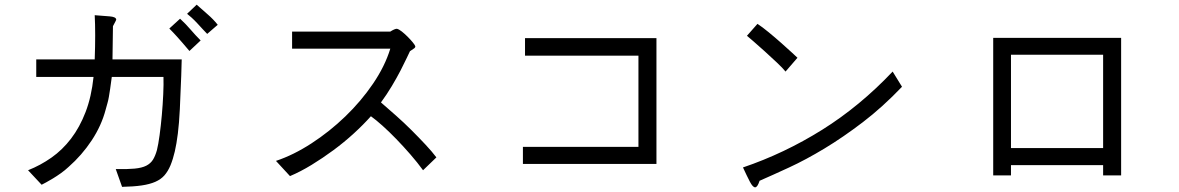

<svg xmlns="http://www.w3.org/2000/svg" viewBox="-20 -755 5040 821"><path d="M757 -501 755 -432Q752 -349 749 -288.5Q746 -228 740.5 -184Q735 -140 727.5 -107.5Q720 -75 709 -48Q698 -22 683 -5Q668 12 644 22.5Q620 33 585.5 38Q551 43 502 44L475 -32Q524 -31 555.5 -34Q587 -37 605.5 -46.5Q624 -56 634 -72Q644 -88 651 -113Q657 -137 662.5 -177.5Q668 -218 672 -263Q676 -308 678 -351.5Q680 -395 679 -426H458Q454 -395 451 -375Q448 -355 445.5 -340.5Q443 -326 439.5 -314Q436 -302 432 -287Q414 -218 372 -154.5Q330 -91 273 -41Q258 -27 240.5 -14.5Q223 -2 206.5 8Q190 18 177 25Q164 32 158 35L100 -27Q153 -48 200 -81Q247 -114 284 -162.5Q321 -211 346 -276Q371 -341 380 -426H135V-501H385Q389 -613 385 -690Q423 -687 449 -685Q475 -683 477 -672Q477 -670 474 -664Q471 -658 463 -643L461 -501ZM704 -633 750 -675Q774 -653 794.5 -629Q815 -605 838 -582L790 -537Q773 -557 761 -571Q749 -585 739 -596Q729 -607 721 -615.5Q713 -624 704 -633ZM780 -696 821 -735Q843 -715 867.5 -694Q892 -673 911 -649L866 -610Q858 -618 847 -630Q836 -642 824 -655Q812 -668 800 -679Q788 -690 780 -696Z M1756 -557Q1756 -552 1752 -549Q1748 -546 1733 -536Q1730 -530 1719.5 -507.5Q1709 -485 1693 -454Q1677 -423 1655.5 -387Q1634 -351 1609 -317Q1639 -291 1673.5 -260.5Q1708 -230 1740 -198Q1772 -166 1800 -136Q1828 -106 1846 -82L1789 -27Q1765 -60 1735 -94.5Q1705 -129 1674.5 -160.5Q1644 -192 1615.5 -217.5Q1587 -243 1566 -258Q1534 -222 1493 -184.5Q1452 -147 1406 -113Q1360 -79 1312.5 -50Q1265 -21 1220 -2L1160 -67Q1235 -92 1312 -142Q1389 -192 1456.5 -257Q1524 -322 1575 -397Q1626 -472 1649 -547H1229V-620H1649Q1668 -632 1677 -632Q1686 -630 1698.5 -620Q1711 -610 1723 -598Q1735 -586 1744.5 -574.5Q1754 -563 1756 -557Z M2787 -592V-54H2216V-127H2710V-517H2225V-592Z M3174 -602 3219 -653Q3239 -640 3267 -617Q3295 -594 3321.5 -570.5Q3348 -547 3367.5 -529Q3387 -511 3390 -508L3339 -449Q3327 -464 3301.5 -488Q3276 -512 3249.5 -536Q3223 -560 3201.5 -578.5Q3180 -597 3174 -602ZM3797 -449 3837 -384Q3754 -297 3669.5 -232.5Q3585 -168 3505.5 -120Q3426 -72 3354.5 -39Q3283 -6 3228 18Q3219 46 3209 46Q3199 46 3186.5 22Q3174 -2 3157 -39Q3334 -99 3495.5 -200Q3657 -301 3797 -449Z M4774 -593V-5H4697V-49H4303V-5H4227V-593ZM4303 -122H4697V-521H4303Z"/></svg>

Font: D2Coding ligature
Style: Regular
Weight: 400
Monospace: yes
Designer: Yong-Rak Park; Jeong-Hwan Yoon; Sang-Min Lee;
Foundry: NHN Corporation
Version: Version 1.3.2; Build 20180524